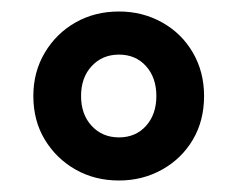

<svg xmlns="http://www.w3.org/2000/svg" viewBox="-20 -706 411 334"><path d="M187 -392Q145 -392 111.5 -411Q78 -430 58 -463Q38 -496 38 -539Q38 -581 58 -614.5Q78 -648 111.5 -667Q145 -686 187 -686Q228 -686 262 -667Q296 -648 315.5 -614.5Q335 -581 335 -539Q335 -496 315.5 -463Q296 -430 262 -411Q228 -392 187 -392ZM187 -467Q216 -467 234 -487Q252 -507 252 -539Q252 -571 234 -591Q216 -611 187 -611Q158 -611 139.5 -591Q121 -571 121 -539Q121 -507 139.5 -487Q158 -467 187 -467Z"/></svg>

Font: Source Sans 3 ExtraLight ExtraBold
Style: Regular
Weight: 800
Version: Version 3.052;hotconv 1.1.0;makeotfexe 2.6.0